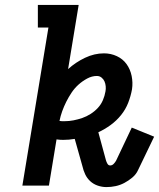

<svg xmlns="http://www.w3.org/2000/svg" viewBox="-20 -755 647 781"><path d="M413 6Q395 6 377.5 0Q360 -6 347 -18Q334 -30 326.5 -46Q319 -62 315 -80L284 -190Q272 -188 260.5 -187Q249 -186 237 -186Q230 -186 223 -186.5Q216 -187 210 -188L179 0H71L177 -643H134V-735H300L257 -474Q288 -502 326 -520Q364 -538 403 -538Q431 -538 455.5 -526.5Q480 -515 495 -494Q510 -473 515.5 -446Q521 -419 517 -392Q512 -364 501.5 -337Q491 -310 472.5 -287Q454 -264 430 -246.5Q406 -229 380 -217L411 -103Q413 -96 417 -89Q421 -82 428 -82Q436 -82 442 -88Q448 -94 452 -101L516 -236L607 -199L542 -64Q534 -46 518.5 -33Q503 -20 486 -11Q469 -2 450.5 2Q432 6 413 6ZM243 -262Q261 -262 279 -265.5Q297 -269 314.5 -275Q332 -281 348.5 -291.5Q365 -302 378 -316Q391 -330 398.5 -347.5Q406 -365 409 -383Q411 -393 410 -404Q409 -415 405 -424Q401 -433 393 -439.5Q385 -446 374 -446Q354 -446 334.5 -435.5Q315 -425 299 -410.5Q283 -396 271 -378Q259 -360 249.5 -341Q240 -322 233 -302.5Q226 -283 222 -263Q227 -262 232.5 -262Q238 -262 243 -262Z"/></svg>

Font: Iosevka Slab Semibold Extended
Style: Italic
Weight: 600
Width: 7
Italic angle: -9°
Monospace: yes
Designer: Belleve Invis
Foundry: Belleve Invis
Version: Version 11.1.0; ttfautohint (v1.8.3)